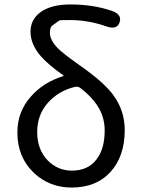

<svg xmlns="http://www.w3.org/2000/svg" viewBox="-20 -829 634 862"><path d="M301 13Q203 13 133 -52Q58 -123 58 -234Q58 -328 119 -396Q174 -459 263 -487Q268 -488 264 -491Q196 -539 163 -577Q117 -630 117 -687Q117 -740 160 -773Q208 -809 296 -809Q397 -809 480 -781Q529 -765 517 -729Q505 -693 456 -711Q376 -739 294 -739Q249 -739 246 -737Q225 -722 214.5 -714Q204 -706 204 -682Q204 -648 241 -611Q264 -588 332 -540L367 -515Q451 -453 488 -403Q540 -333 540 -245Q540 -128 476.5 -57.5Q413 13 301 13ZM303 -63Q375 -63 413 -113Q450 -160 450 -244Q450 -306 415 -358Q388 -398 342 -433Q331 -442 317 -439Q244 -422 195.5 -368Q147 -314 147 -236Q147 -158 194 -109Q239 -63 303 -63Z"/></svg>

Font: Resource Han Rounded CN
Style: Regular
Weight: 400
Designer: Cyano Hao (round all glyphs); Ryoko NISHIZUKA  (kana, bopomofo & ideographs); Paul D. Hunt (Latin, Greek & Cyrillic); Sa
Foundry: Cyano Hao
Version: 0.990